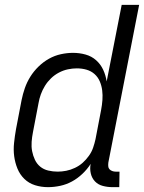

<svg xmlns="http://www.w3.org/2000/svg" viewBox="-20 -760 594 792"><path d="M178 12Q150 12 124.5 4Q99 -4 80.5 -22Q62 -40 52 -64.5Q42 -89 38.5 -115.5Q35 -142 38 -170.5Q41 -199 46 -227L69 -347Q74 -372 82.5 -396.5Q91 -421 105 -443.5Q119 -466 139 -485.5Q159 -505 182.5 -518Q206 -531 231.5 -536.5Q257 -542 281 -542Q308 -542 333 -535Q358 -528 376.5 -511.5Q395 -495 405.5 -472.5Q416 -450 420 -424L482 -740H554L427 -90Q426 -82 426.5 -74.5Q427 -67 431.5 -62Q436 -57 443 -54.5Q450 -52 457 -52H473L472 12H444Q424 12 404.5 7Q385 2 372 -11.5Q359 -25 354.5 -44.5Q350 -64 354 -84Q340 -62 320 -43Q300 -24 277 -11.5Q254 1 228.5 6.5Q203 12 178 12ZM218 -52Q235 -52 253 -55.5Q271 -59 289 -67.5Q307 -76 321 -88.5Q335 -101 346.5 -117Q358 -133 364 -150.5Q370 -168 374 -186L397 -306Q401 -327 402.5 -347.5Q404 -368 401.5 -387.5Q399 -407 391.5 -424.5Q384 -442 370 -454.5Q356 -467 337 -472.5Q318 -478 297 -478Q279 -478 260 -474Q241 -470 223 -460.5Q205 -451 190.5 -437Q176 -423 165.5 -406Q155 -389 148.5 -371Q142 -353 139 -335L116 -215Q112 -195 110.5 -175Q109 -155 112.5 -136.5Q116 -118 124 -101Q132 -84 146 -72.5Q160 -61 179 -56.5Q198 -52 218 -52Z"/></svg>

Font: Lode Term
Style: Italic
Weight: 400
Italic angle: -11°
Monospace: yes
Designer: Belleve Invis
Foundry: Belleve Invis
Version: Version 29.2.0